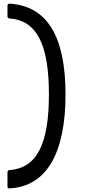

<svg xmlns="http://www.w3.org/2000/svg" viewBox="-20 -830 467 1052"><path d="M33 202C238 191 339 5 339 -313C339 -631 238 -797 33 -810C25 -810 21 -806 21 -799V-740C21 -734 25 -730 32 -729C180 -718 248 -590 248 -313C248 -36 180 91 32 102C25 102 21 106 21 114V192C21 199 25 204 33 202Z"/></svg>

Font: LINE Seed JP App_OTF Regular
Style: Regular
Weight: 400
Designer: LY Corporation & Fontrix & Fontworks
Version: Version 1.002